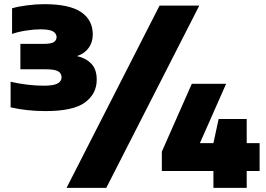

<svg xmlns="http://www.w3.org/2000/svg" viewBox="-20 -835 1278 923"><path d="M200 -301Q109 -301 31 -319V-442Q69.5 -433 111.2 -428Q153 -423 189 -423Q238 -423 257 -433.8Q276 -444.5 276 -463Q276 -482 260 -492Q244 -502 198 -502H78V-624H188Q227 -624 239.5 -633.2Q252 -642.5 252 -656Q252 -673.5 235.2 -683.8Q218.5 -694 174 -694Q143.5 -694 105 -688Q66.5 -682 38 -672V-795Q65 -803.5 109 -809.2Q153 -815 192 -815Q313.5 -815 369.8 -777Q426 -739 426 -669Q426 -631.5 405.5 -603.8Q385 -576 349.5 -565.5Q392 -556.5 418.5 -529.2Q445 -502 445 -452Q445 -384 388.5 -342.5Q332 -301 200 -301ZM300 68 747 -808H938L491 68ZM758 -13V-106L902 -432H1067L941 -147H1006L1031 -263H1166V-147H1228V-13H1166V68H1006V-13Z"/></svg>

Font: Encode Sans Expanded Black
Style: Regular
Weight: 900
Width: 7
Designer: Multiple Designers
Foundry: Impallari Type
Version: Version 3.000; ttfautohint (v1.8.3) -l 8 -r 50 -G 200 -x 14 